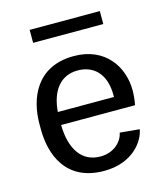

<svg xmlns="http://www.w3.org/2000/svg" viewBox="-105 -762 744 859"><g transform="rotate(-15 266.5 -332.0)"><path d="M112.5 -620H437.5V-680H112.5ZM45.8 -238.3C45.8 -122.5 93.3 15.8 272.5 15.8C404.2 15.8 464.2 -69.2 473.3 -123.3L382.5 -131.7C376.7 -95.8 339.2 -50.8 272.5 -50.8C186.7 -50.8 140 -120 138.3 -232.5H480.8C485 -255 487.5 -277.5 487.5 -300C487.5 -410 416.7 -515.8 272.5 -515.8C96.7 -515.8 45.8 -376.7 45.8 -261.7ZM139.2 -292.5C146.7 -390 193.3 -449.2 272.5 -449.2C345.8 -449.2 399.2 -400.8 399.2 -300.8V-292.5Z"/></g></svg>

Font: Boon Medium
Style: Regular
Weight: 500
Designer: Sungsit Sawaiwan
Foundry: FontUni
Version: Version 2.0